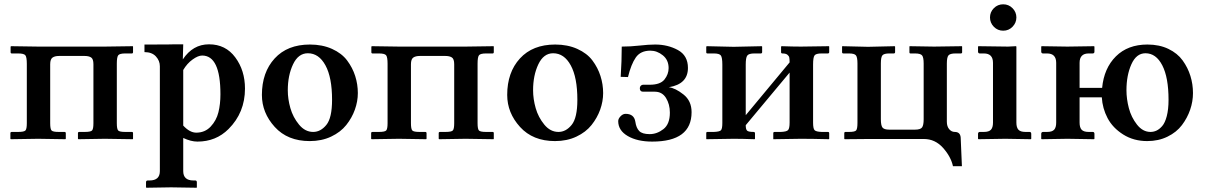

<svg xmlns="http://www.w3.org/2000/svg" viewBox="-20 -653 5659 902"><path d="M106 -353Q106 -385.3 98.9 -393.6Q91.8 -401.9 64.9 -401.9H35.2Q30.3 -401.9 29.8 -407.2V-434.1L32.2 -436L160.2 -434.1H252H377.9H472.2L604 -436L605 -434.1V-408.2Q605 -402.3 600.1 -401.9H568.8Q542 -401.9 535.4 -393.3Q528.8 -384.8 528.8 -354V-74.2Q528.8 -46.4 535.4 -39.8Q542 -33.2 568.8 -33.2H600.1Q605 -33.2 605 -26.9V-1L604 1L472.2 -1L348.1 1L346.2 -1V-27.8Q346.2 -32.7 352.1 -33.2H377.9Q405.8 -33.2 412.4 -40Q418.9 -46.9 418.9 -74.2V-351.1Q418.9 -376 408 -383.1Q397 -390.1 377.9 -390.1H256.8Q237.8 -390.1 226.8 -382.6Q215.8 -375 215.8 -351.1V-74.2Q215.8 -46.4 222.4 -39.8Q229 -33.2 255.9 -33.2H283.2Q289.1 -33.2 289.1 -26.9V-1L287.1 1L159.2 -1L30.8 1L28.8 -1V-27.8Q28.8 -32.7 35.2 -33.2H64.9Q92.8 -33.2 99.4 -40Q106 -46.9 106 -74.2Z M840.8 -324.2V-63Q871.6 -29.8 901.9 -29.8Q942.9 -29.8 969.7 -58.3Q996.6 -86.9 1006.1 -125.5Q1015.6 -164.1 1015.6 -210Q1015.6 -392.1 929.7 -392.1Q910.6 -392.1 884.8 -373.5Q858.9 -355 840.8 -324.2ZM731 150.9V-341.8Q731 -367.7 712.4 -387.9Q693.8 -408.2 658.7 -408.2V-443.8Q796.9 -443.8 800.8 -444.8H840.8L838.9 -374Q885.7 -444.8 961.9 -444.8Q1040 -444.8 1085.4 -383.3Q1130.9 -321.8 1130.9 -236.8Q1130.9 -124 1053.7 -46.9Q994.6 12.2 907.7 12.2Q877 12.2 840.8 -4.9V150.9Q840.8 194.8 888.7 194.8H897Q904.8 194.8 904.8 203.1V227.1L903.8 229Q822.8 227.1 783.7 227.1L668 229L666 227.1V203.1Q666 195.3 673.8 194.8H682.6Q731 194.8 731 150.9Z M1426.3 -402.8Q1381.3 -402.8 1356.7 -350.8Q1332 -298.8 1332 -229Q1332 -188 1344.2 -145Q1356.4 -102.1 1384.8 -67.6Q1413.1 -33.2 1451.2 -33.2Q1486.3 -33.2 1513.2 -66.2Q1540 -99.1 1540 -184.1Q1540 -289.1 1509 -345.9Q1478 -402.8 1426.3 -402.8ZM1210.4 -207Q1210.4 -313 1270.3 -378.4Q1330.1 -443.8 1436 -443.8Q1494.1 -443.8 1539.8 -423.3Q1585.4 -402.8 1610.8 -368.9Q1636.2 -335 1648.7 -295.9Q1661.1 -256.8 1661.1 -215.8Q1661.1 -176.8 1647.2 -137.9Q1633.3 -99.1 1606.7 -65.7Q1580.1 -32.2 1535.6 -11.2Q1491.2 9.8 1435.1 9.8Q1331.1 9.8 1270.8 -56.6Q1210.4 -123 1210.4 -207Z M1800.8 -353Q1800.8 -385.3 1793.7 -393.6Q1786.6 -401.9 1759.8 -401.9H1730Q1725.1 -401.9 1724.6 -407.2V-434.1L1727.1 -436L1855 -434.1H1946.8H2072.8H2167L2298.8 -436L2299.8 -434.1V-408.2Q2299.8 -402.3 2294.9 -401.9H2263.7Q2236.8 -401.9 2230.2 -393.3Q2223.6 -384.8 2223.6 -354V-74.2Q2223.6 -46.4 2230.2 -39.8Q2236.8 -33.2 2263.7 -33.2H2294.9Q2299.8 -33.2 2299.8 -26.9V-1L2298.8 1L2167 -1L2043 1L2041 -1V-27.8Q2041 -32.7 2046.9 -33.2H2072.8Q2100.6 -33.2 2107.2 -40Q2113.8 -46.9 2113.8 -74.2V-351.1Q2113.8 -376 2102.8 -383.1Q2091.8 -390.1 2072.8 -390.1H1951.7Q1932.6 -390.1 1921.6 -382.6Q1910.6 -375 1910.6 -351.1V-74.2Q1910.6 -46.4 1917.2 -39.8Q1923.8 -33.2 1950.7 -33.2H1978Q1983.9 -33.2 1983.9 -26.9V-1L1981.9 1L1854 -1L1725.6 1L1723.6 -1V-27.8Q1723.6 -32.7 1730 -33.2H1759.8Q1787.6 -33.2 1794.2 -40Q1800.8 -46.9 1800.8 -74.2Z M2578.6 -402.8Q2533.7 -402.8 2509 -350.8Q2484.4 -298.8 2484.4 -229Q2484.4 -188 2496.6 -145Q2508.8 -102.1 2537.1 -67.6Q2565.4 -33.2 2603.5 -33.2Q2638.7 -33.2 2665.5 -66.2Q2692.4 -99.1 2692.4 -184.1Q2692.4 -289.1 2661.4 -345.9Q2630.4 -402.8 2578.6 -402.8ZM2362.8 -207Q2362.8 -313 2422.6 -378.4Q2482.4 -443.8 2588.4 -443.8Q2646.5 -443.8 2692.1 -423.3Q2737.8 -402.8 2763.2 -368.9Q2788.6 -335 2801 -295.9Q2813.5 -256.8 2813.5 -215.8Q2813.5 -176.8 2799.6 -137.9Q2785.6 -99.1 2759 -65.7Q2732.4 -32.2 2688 -11.2Q2643.6 9.8 2587.4 9.8Q2483.4 9.8 2423.1 -56.6Q2362.8 -123 2362.8 -207Z M3032.2 -22.9Q3066.4 -22.9 3096.7 -46.4Q3127 -69.8 3127 -124Q3127 -163.1 3108.9 -192.6Q3090.8 -222.2 3056.2 -222.2H3001Q2985.8 -222.2 2985.8 -238.8Q2985.8 -245.6 2990.5 -250.2Q2995.1 -254.9 3001 -254.9H3032.2Q3082 -254.9 3101.6 -279.5Q3121.1 -304.2 3121.1 -333Q3121.1 -371.1 3094 -393.1Q3066.9 -415 3035.2 -415Q2989.3 -415 2967 -383.1Q2944.8 -351.1 2930.2 -291L2896 -292Q2900.9 -367.2 2900.9 -434.1Q2942.9 -434.1 2985.4 -439Q3027.8 -443.8 3058.1 -443.8Q3117.2 -443.8 3164.6 -418Q3211.9 -392.1 3211.9 -334Q3211.9 -257.8 3122.1 -243.2Q3152.8 -239.3 3190.9 -209.2Q3229 -179.2 3229 -126Q3229 12.2 3043.9 12.2Q2974.1 12.2 2929.2 -13.9Q2884.3 -40 2884.3 -84Q2884.3 -95.2 2895.3 -106.7Q2906.2 -118.2 2918.9 -118.2Q2959 -118.2 2964.8 -81.1Q2968.8 -52.2 2982.9 -37.6Q2997.1 -22.9 3032.2 -22.9Z M3426.8 -433.1 3558.6 -436 3560.5 -434.1V-408.2Q3560.5 -402.3 3554.7 -401.9H3524.4Q3497.6 -401.9 3490.5 -391.8Q3483.4 -381.8 3483.4 -350.1V-111.8L3689.5 -359.9Q3689.5 -375 3688 -382.6Q3686.5 -390.1 3679 -396Q3671.4 -401.9 3655.8 -401.9Q3649.9 -401.9 3649.4 -407.2V-434.1L3651.9 -436Q3707 -434.1 3742.7 -434.1L3874.5 -436L3875.5 -434.1V-408.2Q3875.5 -402.3 3869.6 -401.9H3839.8Q3813 -401.9 3806.4 -392.3Q3799.8 -382.8 3799.8 -350.1V-77.1Q3799.8 -49.3 3806.6 -41.7Q3813.5 -34.2 3839.8 -33.2H3869.6Q3875.5 -33.2 3875.5 -26.9V-1L3874.5 1Q3793.5 -1 3742.7 -1L3612.8 1V-1V-27.8Q3612.8 -32.7 3618.7 -33.2H3648.4Q3675.3 -34.2 3682.4 -42Q3689.5 -49.8 3689.5 -77.1V-312L3483.4 -64.9Q3483.4 -44.9 3490 -39.1Q3496.6 -33.2 3520.5 -33.2Q3526.4 -33.2 3526.9 -26.9V-1L3525.4 1Q3465.3 -1 3426.8 -1L3298.8 1L3297.9 -1V-27.8Q3297.9 -32.7 3302.7 -33.2H3333.5Q3360.4 -34.2 3366.9 -41Q3373.5 -47.9 3373.5 -75.2V-349.1Q3373.5 -382.3 3366.7 -392.1Q3359.9 -401.9 3333.5 -401.9H3303.7Q3297.9 -401.9 3297.9 -407.2V-434.1L3300.8 -436Z M4319.3 -354Q4319.3 -383.8 4311.8 -392.8Q4304.2 -401.9 4278.3 -401.9H4257.3Q4252.4 -401.9 4252.4 -407.2V-434.1L4253.4 -436L4368.2 -434.1L4499 -436L4500 -434.1V-407.2Q4500 -402.3 4494.1 -401.9H4469.2Q4443.4 -401.9 4435.8 -392.8Q4428.2 -383.8 4428.2 -354V-81.1Q4428.2 -59.1 4439.2 -46.1Q4450.2 -33.2 4465.3 -33.2Q4491.2 -33.2 4493.2 -6.8L4499 127.9H4457Q4447.3 83 4410.2 41.5Q4373 0 4320.3 0H4059.1L3948.2 1L3946.3 -1V-26.9Q3946.3 -32.7 3951.2 -33.2H3968.3Q3995.1 -33.2 4001.7 -40Q4008.3 -46.9 4008.3 -76.2V-355Q4008.3 -383.8 4001.2 -392.8Q3994.1 -401.9 3968.3 -401.9H3942.4Q3936.5 -401.9 3936 -407.2V-434.1L3937 -436L4058.1 -433.1L4183.1 -436L4185.1 -434.1V-408.2Q4185.1 -402.3 4179.2 -401.9H4158.2Q4133.3 -401.9 4125.7 -393.3Q4118.2 -384.8 4118.2 -355V-92.8Q4118.2 -64 4125.7 -54Q4133.3 -43.9 4158.2 -43.9H4278.3Q4304.2 -43.9 4311.8 -54.4Q4319.3 -64.9 4319.3 -92.8Z M4754.9 -434.1V-77.1Q4754.9 -54.2 4764.4 -43.7Q4773.9 -33.2 4797.9 -33.2H4816.9Q4824.7 -33.2 4824.7 -23.9V-1L4822.8 1Q4741.7 -1 4702.6 -1L4576.7 1L4574.7 -1V-23.9Q4574.7 -32.7 4583 -33.2H4602.1Q4626 -33.2 4635.5 -43.7Q4645 -54.2 4645 -77.1V-357.9Q4645 -401.9 4602.1 -401.9H4583Q4575.2 -401.9 4574.7 -410.2V-434.1L4576.7 -436Q4679.7 -434.1 4715.8 -434.1L4752.9 -436ZM4648.9 -527.3Q4630.9 -545.9 4630.9 -571Q4630.9 -596.2 4648.9 -614.5Q4667 -632.8 4692.9 -632.8Q4718.8 -632.8 4736.8 -614.5Q4754.9 -596.2 4754.9 -571Q4754.9 -545.9 4736.8 -527.3Q4718.8 -508.8 4692.9 -508.8Q4667 -508.8 4648.9 -527.3Z M4941.9 -357.9Q4941.9 -401.9 4898.9 -401.9H4879.9Q4872.1 -401.9 4871.6 -410.2V-434.1L4873.5 -436Q4958.5 -434.1 4994.6 -434.1Q4994.6 -434.1 5119.6 -436L5121.6 -434.1V-410.2Q5121.6 -402.3 5113.8 -401.9H5094.7Q5051.8 -401.9 5051.8 -357.9V-240.2H5157.7Q5166.5 -332.5 5222.4 -388.2Q5278.3 -443.8 5370.6 -443.8Q5426.3 -443.8 5469 -423.3Q5511.7 -402.8 5536.1 -368.9Q5560.5 -335 5572.5 -296.1Q5584.5 -257.3 5584.5 -215.8Q5584.5 -176.3 5571.3 -137.7Q5558.1 -99.1 5532.7 -65.4Q5507.3 -31.7 5464.8 -11Q5422.4 9.8 5369.6 9.8Q5305.7 9.8 5256.6 -21.2Q5207.5 -52.2 5183.3 -98.1Q5159.2 -144 5156.2 -195.8H5051.8V-77.1Q5051.8 -54.2 5061.3 -43.7Q5070.8 -33.2 5094.7 -33.2H5113.8Q5121.6 -33.2 5121.6 -23.9V-1L5119.6 1Q5033.7 -1 4994.6 -1L4873.5 1L4871.6 -1V-23.9Q4871.6 -32.7 4879.9 -33.2H4898.9Q4922.9 -33.2 4932.4 -43.7Q4941.9 -54.2 4941.9 -77.1ZM5361.3 -402.8Q5318.4 -402.8 5295.2 -351.1Q5272 -299.3 5272 -229Q5272 -188.5 5283.2 -145.3Q5294.4 -102.1 5321.5 -67.6Q5348.6 -33.2 5384.8 -33.2Q5399.4 -33.2 5412.8 -39.3Q5426.3 -45.4 5439.7 -60.5Q5453.1 -75.7 5461.4 -107.4Q5469.7 -139.2 5469.7 -184.1Q5469.7 -289.1 5440.4 -345.9Q5411.1 -402.8 5361.3 -402.8Z"/></svg>

Font: Linux Libertine
Style: Semibold
Weight: 600
Designer: Philipp H. Poll
Foundry: Philipp H. Poll
Version: Version 5.1.2 ; ttfautohint (v0.9)